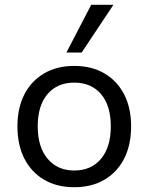

<svg xmlns="http://www.w3.org/2000/svg" viewBox="-20 -775 622 804"><path d="M291 9Q218 9 164.5 -22.5Q111 -54 82 -111Q53 -168 53 -246Q53 -323 82 -379.5Q111 -436 164.5 -467.5Q218 -499 291 -499Q364 -499 417.5 -467.5Q471 -436 500 -379.5Q529 -323 529 -246Q529 -168 500 -111Q471 -54 417.5 -22.5Q364 9 291 9ZM291 -61Q362 -61 403 -110Q444 -159 444 -246Q444 -333 403 -381Q362 -429 291 -429Q220 -429 179 -381Q138 -333 138 -246Q138 -159 179.5 -110Q221 -61 291 -61ZM258 -555 362 -755H455L322 -555Z"/></svg>

Font: Nunito Sans 10pt
Style: Regular
Weight: 400
Designer: Vernon Adams
Foundry: Vernon Adams
Version: Version 3.101;gftools[0.9.27]